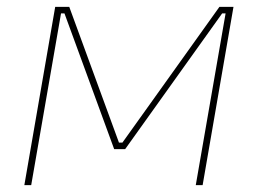

<svg xmlns="http://www.w3.org/2000/svg" viewBox="-20 -540 752 560"><path d="M51 0H71L158 -501H168L313 -105H345L628 -501H638L551 0H571L661 -520H620L337 -124H327L182 -520H141Z"/></svg>

Font: Fixel Display 20240404 Thin
Style: Italic
Weight: 100
Italic angle: -10°
Designer: AlfaBravo + MacPaw
Foundry: Kyrylo Tkachov, Marchela Mozhyna, Serhii Makarenko, Maria Weinstein, Zakhar Kryvoshyya
Version: Version 1.211;Glyphs 3.2 (3225)